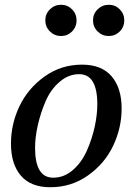

<svg xmlns="http://www.w3.org/2000/svg" viewBox="-20 -778 578 805"><path d="M26 -176Q26 -258 61.5 -332.5Q97 -407 166.5 -457Q236 -507 324 -507Q406 -507 448 -458Q490 -409 490 -323Q490 -242 454.5 -167Q419 -92 349 -42.5Q279 7 191 7Q109 7 67.5 -41.5Q26 -90 26 -176ZM127 -158Q127 -33 203 -33Q249 -33 286 -65.5Q323 -98 344.5 -147Q366 -196 377 -246.5Q388 -297 388 -341Q388 -467 312 -467Q267 -467 229.5 -434.5Q192 -402 171 -353Q150 -304 138.5 -253Q127 -202 127 -158ZM170 -693Q170 -720 189.5 -739Q209 -758 236 -758Q263 -758 282 -739Q301 -720 301 -693Q301 -665 282 -646Q263 -627 236 -627Q209 -627 189.5 -646Q170 -665 170 -693ZM370 -693Q370 -720 389.5 -739Q409 -758 436 -758Q463 -758 482 -739Q501 -720 501 -693Q501 -665 482 -646Q463 -627 436 -627Q409 -627 389.5 -646Q370 -665 370 -693Z"/></svg>

Font: Volkhov
Style: Italic
Weight: 400
Italic angle: -12°
Designer: Cyreal (www.cyreal.org)
Foundry: Cyreal (www.cyreal.org)
Version: Version 1.010